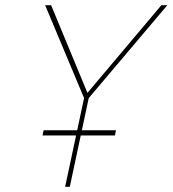

<svg xmlns="http://www.w3.org/2000/svg" viewBox="-20 -720 665 740"><path d="M148 -218 144 -198H423L427 -218ZM322 -342 625 -700H602L317 -362L177 -700H154L304 -342L231 0H249Z"/></svg>

Font: Advent Pro Thin
Style: Italic
Weight: 250
Italic angle: -12°
Version: Version 3.000